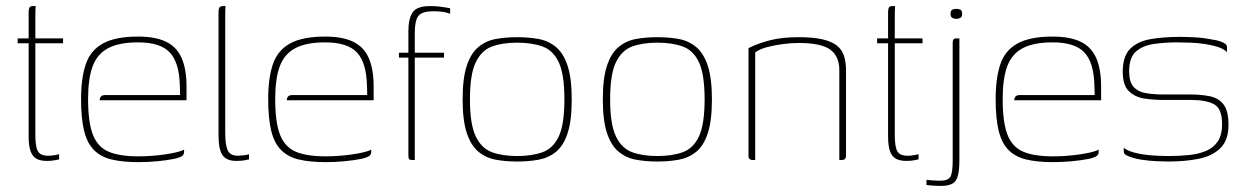

<svg xmlns="http://www.w3.org/2000/svg" viewBox="-20 -525 4082 630"><path d="M134 3Q113 3 100 -4Q87 -11 80.5 -28.5Q74 -46 74 -76V-383H38V-399H74V-484Q74 -493 75.5 -497.5Q77 -502 80 -503.5Q83 -505 87 -505H97Q97 -505 96.5 -498Q96 -491 96 -476V-399H187V-383H96V-82Q96 -43 104.5 -28.5Q113 -14 138 -14Q150 -14 160 -16Q170 -18 174 -19V-2Q169 -1 158.5 1Q148 3 134 3Z M434 7Q383 7 347 -1.5Q311 -10 288.5 -32.5Q266 -55 256 -95.5Q246 -136 246 -200Q246 -269 261.5 -314.5Q277 -360 318 -382.5Q359 -405 433 -405Q490 -405 525 -388Q560 -371 576 -334.5Q592 -298 592 -241V-196H307Q307 -203 311 -208Q315 -213 325 -213H571L570 -246Q568 -320 537 -353Q506 -386 433 -386Q371 -386 335 -367Q299 -348 284 -307.5Q269 -267 269 -200Q269 -123 285 -82.5Q301 -42 337 -27Q373 -12 434 -12Q454 -12 476 -13.5Q498 -15 519 -18Q540 -21 557.5 -25Q575 -29 584 -34V-26Q584 -19 578.5 -14Q573 -9 553 -4Q528 1 497 4Q466 7 434 7Z M755 3Q724 3 710.5 -15.5Q697 -34 697 -82V-484Q697 -490 698 -495Q699 -500 702 -502.5Q705 -505 711 -505H720Q720 -505 719.5 -497.5Q719 -490 719 -475V-89Q719 -50 727 -32Q735 -14 761 -14Q766 -14 779.5 -15.5Q793 -17 797 -19V-2Q792 -1 782 1Q772 3 755 3Z M1048 7Q997 7 961 -1.5Q925 -10 902.5 -32.5Q880 -55 870 -95.5Q860 -136 860 -200Q860 -269 875.5 -314.5Q891 -360 932 -382.5Q973 -405 1047 -405Q1104 -405 1139 -388Q1174 -371 1190 -334.5Q1206 -298 1206 -241V-196H921Q921 -203 925 -208Q929 -213 939 -213H1185L1184 -246Q1182 -320 1151 -353Q1120 -386 1047 -386Q985 -386 949 -367Q913 -348 898 -307.5Q883 -267 883 -200Q883 -123 899 -82.5Q915 -42 951 -27Q987 -12 1048 -12Q1068 -12 1090 -13.5Q1112 -15 1133 -18Q1154 -21 1171.5 -25Q1189 -29 1198 -34V-26Q1198 -19 1192.5 -14Q1187 -9 1167 -4Q1142 1 1111 4Q1080 7 1048 7Z M1289 -352H1320V-423Q1320 -464 1334 -484.5Q1348 -505 1391 -505Q1409 -505 1421.5 -503.5Q1434 -502 1442.5 -500.5Q1451 -499 1457 -498V-480Q1451 -482 1443.5 -484Q1436 -486 1426 -487Q1416 -488 1402 -488Q1365 -488 1353 -473Q1341 -458 1341 -417V-352H1437V-336H1341V0H1332Q1325 0 1322.5 -3Q1320 -6 1320 -16V-336H1289Z M1677 5Q1639 5 1606.5 -1Q1574 -7 1549.5 -27.5Q1525 -48 1511.5 -89Q1498 -130 1498 -199Q1498 -268 1511.5 -309Q1525 -350 1549.5 -370.5Q1574 -391 1606.5 -397Q1639 -403 1677 -403Q1715 -403 1747.5 -397Q1780 -391 1804.5 -370.5Q1829 -350 1842.5 -309Q1856 -268 1856 -199Q1856 -129 1842.5 -88Q1829 -47 1804.5 -27Q1780 -7 1747.5 -1Q1715 5 1677 5ZM1677 -13Q1725 -13 1760 -25.5Q1795 -38 1813.5 -77.5Q1832 -117 1832 -199Q1832 -281 1813.5 -320.5Q1795 -360 1760 -372.5Q1725 -385 1677 -385Q1629 -385 1594.5 -372.5Q1560 -360 1541 -320.5Q1522 -281 1522 -199Q1522 -117 1541 -77.5Q1560 -38 1594.5 -25.5Q1629 -13 1677 -13Z M2137 5Q2099 5 2066.5 -1Q2034 -7 2009.5 -27.5Q1985 -48 1971.5 -89Q1958 -130 1958 -199Q1958 -268 1971.5 -309Q1985 -350 2009.5 -370.5Q2034 -391 2066.5 -397Q2099 -403 2137 -403Q2175 -403 2207.5 -397Q2240 -391 2264.5 -370.5Q2289 -350 2302.5 -309Q2316 -268 2316 -199Q2316 -129 2302.5 -88Q2289 -47 2264.5 -27Q2240 -7 2207.5 -1Q2175 5 2137 5ZM2137 -13Q2185 -13 2220 -25.5Q2255 -38 2273.5 -77.5Q2292 -117 2292 -199Q2292 -281 2273.5 -320.5Q2255 -360 2220 -372.5Q2185 -385 2137 -385Q2089 -385 2054.5 -372.5Q2020 -360 2001 -320.5Q1982 -281 1982 -199Q1982 -117 2001 -77.5Q2020 -38 2054.5 -25.5Q2089 -13 2137 -13Z M2450 0Q2436 0 2436 -14V-367Q2465 -382 2505 -392.5Q2545 -403 2600 -403Q2648 -403 2678.5 -396Q2709 -389 2726 -375.5Q2743 -362 2749.5 -341.5Q2756 -321 2756 -294V-14Q2756 -10 2754.5 -6.5Q2753 -3 2749.5 -1.5Q2746 0 2741 0H2734V-295Q2734 -340 2704.5 -362Q2675 -384 2600 -384Q2577 -384 2549.5 -380.5Q2522 -377 2497.5 -370.5Q2473 -364 2458 -353V0Z M2954 3Q2933 3 2920 -4Q2907 -11 2900.5 -28.5Q2894 -46 2894 -76V-383H2858V-399H2894V-484Q2894 -493 2895.5 -497.5Q2897 -502 2900 -503.5Q2903 -505 2907 -505H2917Q2917 -505 2916.5 -498Q2916 -491 2916 -476V-399H3007V-383H2916V-82Q2916 -43 2924.5 -28.5Q2933 -14 2958 -14Q2970 -14 2980 -16Q2990 -18 2994 -19V-2Q2989 -1 2978.5 1Q2968 3 2954 3Z M3068 85Q3053 85 3039.5 84Q3026 83 3020 82V65Q3025 66 3039.5 67Q3054 68 3064 68Q3091 68 3098.5 55Q3106 42 3106 2V-384Q3106 -389 3107 -392.5Q3108 -396 3110.5 -397.5Q3113 -399 3119 -399H3128V-1Q3128 31 3123.5 50Q3119 69 3106 77Q3093 85 3068 85ZM3118 -463Q3112 -463 3105.5 -466Q3099 -469 3099 -479Q3099 -490 3104.5 -493Q3110 -496 3117 -496Q3125 -496 3131 -493.5Q3137 -491 3137 -479Q3137 -469 3130.5 -466Q3124 -463 3118 -463Z M3435 7Q3384 7 3348 -1.5Q3312 -10 3289.5 -32.5Q3267 -55 3257 -95.5Q3247 -136 3247 -200Q3247 -269 3262.5 -314.5Q3278 -360 3319 -382.5Q3360 -405 3434 -405Q3491 -405 3526 -388Q3561 -371 3577 -334.5Q3593 -298 3593 -241V-196H3308Q3308 -203 3312 -208Q3316 -213 3326 -213H3572L3571 -246Q3569 -320 3538 -353Q3507 -386 3434 -386Q3372 -386 3336 -367Q3300 -348 3285 -307.5Q3270 -267 3270 -200Q3270 -123 3286 -82.5Q3302 -42 3338 -27Q3374 -12 3435 -12Q3455 -12 3477 -13.5Q3499 -15 3520 -18Q3541 -21 3558.5 -25Q3576 -29 3585 -34V-26Q3585 -19 3579.5 -14Q3574 -9 3554 -4Q3529 1 3498 4Q3467 7 3435 7Z M3814 5Q3801 5 3776.5 4Q3752 3 3725.5 -1Q3699 -5 3679 -14Q3673 -17 3670.5 -19.5Q3668 -22 3667.5 -27Q3667 -32 3667 -40Q3683 -28 3711.5 -22Q3740 -16 3769 -14.5Q3798 -13 3814 -13Q3851 -13 3883 -16.5Q3915 -20 3939 -30.5Q3963 -41 3976.5 -62Q3990 -83 3990 -117Q3990 -169 3963.5 -183Q3937 -197 3890 -197H3797Q3766 -197 3735.5 -201.5Q3705 -206 3684.5 -225.5Q3664 -245 3664 -290Q3664 -340 3688 -364.5Q3712 -389 3754.5 -396.5Q3797 -404 3852 -404Q3872 -404 3900.5 -402.5Q3929 -401 3959 -395Q3973 -393 3983.5 -389.5Q3994 -386 4000 -381.5Q4006 -377 4006 -370V-354Q3995 -365 3976 -371Q3957 -377 3934 -380.5Q3911 -384 3887 -385Q3863 -386 3842 -386Q3804 -386 3767.5 -381Q3731 -376 3708 -356.5Q3685 -337 3685 -291Q3685 -256 3699.5 -240Q3714 -224 3739.5 -219.5Q3765 -215 3798 -215H3886Q3922 -215 3950.5 -209Q3979 -203 3995 -182Q4011 -161 4011 -115Q4011 -65 3984.5 -39Q3958 -13 3913.5 -4Q3869 5 3814 5Z"/></svg>

Font: Genos Thin Thin
Style: Regular
Weight: 250
Version: Version 1.010